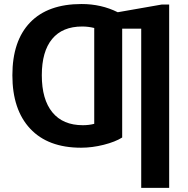

<svg xmlns="http://www.w3.org/2000/svg" viewBox="-20 -718 927 946"><path d="M675.8 207.5V-576.7H582V-40.5Q547.9 -19 491 -4.6Q434.1 9.8 379.4 9.8Q216.3 9.8 128.7 -84Q41 -177.7 41 -347.2Q41 -516.6 128.4 -607.4Q215.8 -698.2 381.8 -698.2Q479 -698.2 560.1 -657.7L777.8 -695.8H813.5V207.5ZM388.2 -101.1Q418.5 -101.1 444.3 -107.9V-580.1Q415 -587.4 384.8 -587.4Q287.6 -587.4 236.8 -525.9Q186 -464.4 186 -347.2Q186 -228 238 -164.6Q290 -101.1 388.2 -101.1Z"/></svg>

Font: Arial
Style: Bold
Weight: 700
Designer: Steve Matteson
Foundry: Ascender Corporation
Version: Version 2.00.3